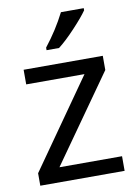

<svg xmlns="http://www.w3.org/2000/svg" viewBox="-86 -822 623 879"><g transform="rotate(-10 225.0 -383.0)"><path d="M366 -766V-756Q346 -727 301.5 -679.5Q257 -632 223 -606H165V-618Q221 -689 260 -766ZM421 0H29V-58L317 -468H46V-536H414V-470L130 -68H421Z"/></g></svg>

Font: Advent Sans Logo
Style: Regular
Weight: 400
Designer: Types & Symbols
Foundry: Types & Symbols
Version: Version 1.002